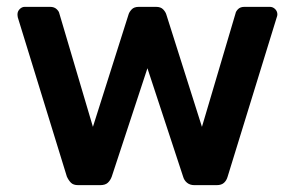

<svg xmlns="http://www.w3.org/2000/svg" viewBox="-20 -540 860 560"><path d="M208 0Q194 0 187 -7Q180 -14 175 -25L32 -489Q31 -494 31 -498Q31 -507 37.5 -513.5Q44 -520 52 -520H126Q138 -520 145 -513.5Q152 -507 153 -501L251 -170L355 -498Q357 -505 364 -512.5Q371 -520 385 -520H435Q449 -520 456 -512.5Q463 -505 465 -498L569 -170L667 -501Q668 -507 674.5 -513.5Q681 -520 693 -520H767Q776 -520 782.5 -513.5Q789 -507 789 -498Q789 -494 787 -489L644 -25Q641 -14 633.5 -7Q626 0 612 0H547Q534 0 525.5 -7Q517 -14 514 -25L410 -341L306 -25Q302 -14 294.5 -7Q287 0 272 0Z"/></svg>

Font: Rubik Light Medium
Style: Regular
Weight: 500
Version: Version 2.104